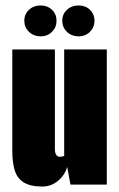

<svg xmlns="http://www.w3.org/2000/svg" viewBox="-20 -676 436 703"><path d="M135 7Q91 7 67 -8Q43 -23 34 -52Q25 -81 25 -124V-495H181V-130Q181 -121 183 -115Q185 -109 189 -105.5Q193 -102 198 -102Q201 -102 204 -102.5Q207 -103 210 -103.5Q213 -104 215 -105V-495H371V0H238L226 -65Q217 -34 192 -13.5Q167 7 135 7ZM129 -543Q103 -543 86 -559.5Q69 -576 69 -600Q69 -624 86 -640Q103 -656 129 -656Q154 -656 170.5 -640Q187 -624 187 -600Q187 -576 170.5 -559.5Q154 -543 129 -543ZM268 -543Q242 -543 225 -559.5Q208 -576 208 -600Q208 -624 225 -640Q242 -656 268 -656Q293 -656 309.5 -640Q326 -624 326 -600Q326 -576 309.5 -559.5Q293 -543 268 -543Z"/></svg>

Font: Alumni Sans Black
Style: Regular
Weight: 900
Designer: Robert E. Leuschke
Foundry: Robert E. Leuschke
Version: Version 1.018